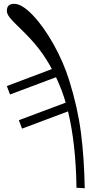

<svg xmlns="http://www.w3.org/2000/svg" viewBox="-20 -725 494 999"><path d="M15.6 -277.3 250 -365.7Q218.3 -425.3 179.9 -474.1Q141.6 -522.9 85 -577.1Q44.9 -615.2 30.3 -634.3Q15.6 -653.3 15.6 -668.5Q15.6 -705.1 53.7 -705.1Q94.2 -705.1 150.6 -646Q207 -586.9 259 -493.9Q311 -400.9 340.8 -304.7Q384.8 -163.1 401.4 -33Q418 97.2 420.9 254.4L377.9 252Q375 25.4 334 -145.5L94.7 -55.7L78.1 -99.6L321.8 -190.9Q304.2 -253.9 271.5 -323.2L32.2 -233.4Z"/></svg>

Font: Theano Didot
Style: Regular
Weight: 400
Designer: Alexey Kryukov
Version: Version 2.0